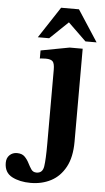

<svg xmlns="http://www.w3.org/2000/svg" viewBox="-175 -722 545 996"><g transform="rotate(5 97.5 -224.5)"><path d="M23 235Q-34 235 -74 214Q-114 193 -114 142Q-114 117 -98.5 102Q-83 87 -60 87Q-34 87 -20 101Q-6 115 3 133Q12 151 21.5 165Q31 179 49 179Q81 179 86.5 143Q92 107 92 25V-360Q92 -393 82 -403.5Q72 -414 46 -414Q34 -414 24.5 -413Q15 -412 15 -412V-454L164 -482H232V2Q232 83 204 134.5Q176 186 129 210.5Q82 235 23 235ZM54 -521H-5L102 -684H195L301 -521H243L149 -612Z"/></g></svg>

Font: STIX Two Text
Style: Bold
Weight: 700
Designer: Ross Mills, John Hudson & Paul Hanslow, Tiro Typeworks Ltd; with prior portions MicroPress Inc., and Coen Hoffman.
Foundry: Tiro Typeworks Ltd
Version: Version 2.13 b171